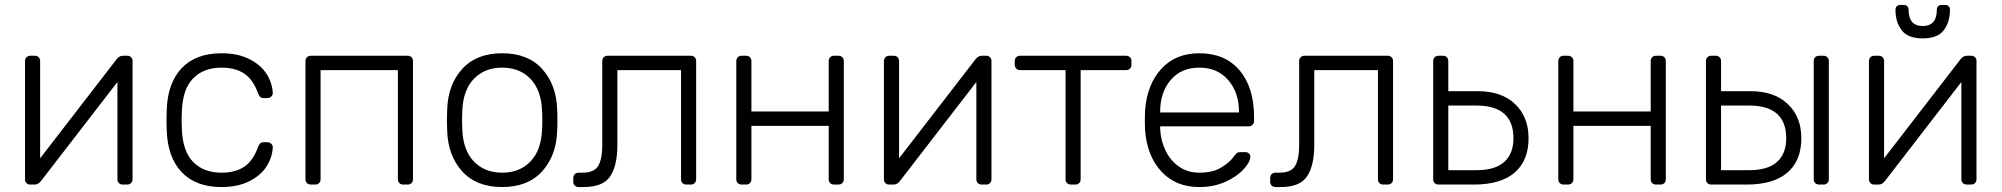

<svg xmlns="http://www.w3.org/2000/svg" viewBox="-20 -745 8079 775"><path d="M493 0H476Q466 0 460 -6Q454 -12 454 -22V-414L146 -15Q135 0 120 0H101Q93 0 87 -6Q81 -12 81 -20V-498Q81 -508 87 -514Q93 -520 103 -520H120Q130 -520 136 -514Q142 -508 142 -498V-106L450 -505Q461 -520 476 -520H495Q503 -520 509 -514Q515 -508 515 -501V-22Q515 -12 509 -6Q503 0 493 0Z M874 -48Q929 -48 965 -71.5Q1001 -95 1021 -150Q1026 -162 1030.5 -166.5Q1035 -171 1045 -171H1059Q1068 -171 1075 -164.5Q1082 -158 1081 -149Q1079 -110 1056 -73.5Q1033 -37 986.5 -13.5Q940 10 874 10Q770 10 713 -50.5Q656 -111 653 -220L652 -260L653 -300Q656 -409 713 -469.5Q770 -530 874 -530Q940 -530 986.5 -506.5Q1033 -483 1056 -446.5Q1079 -410 1081 -371Q1082 -362 1075 -355.5Q1068 -349 1059 -349H1045Q1035 -349 1030.5 -353.5Q1026 -358 1021 -370Q1001 -425 965 -448.5Q929 -472 874 -472Q802 -472 759.5 -428.5Q717 -385 714 -295L713 -260L714 -225Q717 -135 759.5 -91.5Q802 -48 874 -48Z M1213 -498Q1213 -508 1219 -514Q1225 -520 1235 -520H1625Q1635 -520 1641 -514Q1647 -508 1647 -498V-22Q1647 -12 1641 -6Q1635 0 1625 0H1608Q1598 0 1592 -6Q1586 -12 1586 -22V-462H1274V-22Q1274 -12 1268 -6Q1262 0 1252 0H1235Q1225 0 1219 -6Q1213 -12 1213 -22Z M2230 -260Q2230 -228 2229 -218Q2226 -117 2168.5 -53.5Q2111 10 2007 10Q1903 10 1845.5 -53.5Q1788 -117 1785 -218L1784 -260L1785 -302Q1788 -403 1845.5 -466.5Q1903 -530 2007 -530Q2111 -530 2168.5 -466.5Q2226 -403 2229 -302Q2230 -292 2230 -260ZM1846 -297 1845 -260 1846 -223Q1849 -139 1892.5 -93.5Q1936 -48 2007 -48Q2078 -48 2121.5 -93.5Q2165 -139 2168 -223Q2169 -233 2169 -260Q2169 -287 2168 -297Q2165 -381 2121.5 -426.5Q2078 -472 2007 -472Q1936 -472 1892.5 -426.5Q1849 -381 1846 -297Z M2433 -520H2768Q2778 -520 2784 -514Q2790 -508 2790 -498V-22Q2790 -12 2784 -6Q2778 0 2768 0H2751Q2741 0 2735 -6Q2729 -12 2729 -22V-462H2472V-159Q2472 -78 2443.5 -34Q2415 10 2336 10H2316Q2306 10 2300 4Q2294 -2 2294 -12V-26Q2294 -36 2300 -42Q2306 -48 2316 -48H2331Q2379 -48 2395 -76Q2411 -104 2411 -158V-498Q2411 -508 2417 -514Q2423 -520 2433 -520Z M3325 -295V-498Q3325 -508 3331 -514Q3337 -520 3347 -520H3364Q3374 -520 3380 -514Q3386 -508 3386 -498V-22Q3386 -12 3380 -6Q3374 0 3364 0H3347Q3337 0 3331 -6Q3325 -12 3325 -22V-237H3013V-22Q3013 -12 3007 -6Q3001 0 2991 0H2974Q2964 0 2958 -6Q2952 -12 2952 -22V-498Q2952 -508 2958 -514Q2964 -520 2974 -520H2991Q3001 -520 3007 -514Q3013 -508 3013 -498V-295Z M3960 0H3943Q3933 0 3927 -6Q3921 -12 3921 -22V-414L3613 -15Q3602 0 3587 0H3568Q3560 0 3554 -6Q3548 -12 3548 -20V-498Q3548 -508 3554 -514Q3560 -520 3570 -520H3587Q3597 -520 3603 -514Q3609 -508 3609 -498V-106L3917 -505Q3928 -520 3943 -520H3962Q3970 -520 3976 -514Q3982 -508 3982 -501V-22Q3982 -12 3976 -6Q3970 0 3960 0Z M4281 -462H4098Q4088 -462 4082 -468Q4076 -474 4076 -484V-498Q4076 -508 4082 -514Q4088 -520 4098 -520H4525Q4535 -520 4541 -514Q4547 -508 4547 -498V-484Q4547 -474 4541 -468Q4535 -462 4525 -462H4342V-22Q4342 -12 4336 -6Q4330 0 4320 0H4303Q4293 0 4287 -6Q4281 -12 4281 -22Z M5042 -272V-257Q5042 -247 5035.5 -241Q5029 -235 5019 -235H4663V-225Q4665 -178 4684.5 -137.5Q4704 -97 4739 -72.5Q4774 -48 4821 -48Q4876 -48 4910.5 -69.5Q4945 -91 4960 -113Q4969 -125 4973.5 -128Q4978 -131 4990 -131H5006Q5015 -131 5021 -126Q5027 -121 5027 -113Q5027 -92 5000.5 -62.5Q4974 -33 4927 -11.5Q4880 10 4821 10Q4726 10 4668 -52.5Q4610 -115 4602 -220L4601 -260L4602 -300Q4610 -404 4667.5 -467Q4725 -530 4821 -530Q4925 -530 4983.5 -461Q5042 -392 5042 -272ZM4981 -291V-295Q4981 -372 4937.5 -422Q4894 -472 4821 -472Q4748 -472 4705.5 -422Q4663 -372 4663 -295V-291Z M5246 -520H5581Q5591 -520 5597 -514Q5603 -508 5603 -498V-22Q5603 -12 5597 -6Q5591 0 5581 0H5564Q5554 0 5548 -6Q5542 -12 5542 -22V-462H5285V-159Q5285 -78 5256.5 -34Q5228 10 5149 10H5129Q5119 10 5113 4Q5107 -2 5107 -12V-26Q5107 -36 5113 -42Q5119 -48 5129 -48H5144Q5192 -48 5208 -76Q5224 -104 5224 -158V-498Q5224 -508 5230 -514Q5236 -520 5246 -520Z M5945 -377Q6041 -377 6095.5 -325Q6150 -273 6150 -187Q6150 -97 6094 -48.5Q6038 0 5929 0H5787Q5777 0 5771 -6Q5765 -12 5765 -22V-498Q5765 -508 5771 -514Q5777 -520 5787 -520H5804Q5814 -520 5820 -514Q5826 -508 5826 -498V-377ZM5826 -58H5939Q6015 -58 6052 -91.5Q6089 -125 6089 -187Q6089 -319 5939 -319H5826Z M6643 -295V-498Q6643 -508 6649 -514Q6655 -520 6665 -520H6682Q6692 -520 6698 -514Q6704 -508 6704 -498V-22Q6704 -12 6698 -6Q6692 0 6682 0H6665Q6655 0 6649 -6Q6643 -12 6643 -22V-237H6331V-22Q6331 -12 6325 -6Q6319 0 6309 0H6292Q6282 0 6276 -6Q6270 -12 6270 -22V-498Q6270 -508 6276 -514Q6282 -520 6292 -520H6309Q6319 -520 6325 -514Q6331 -508 6331 -498V-295Z M7046 -377Q7142 -377 7196.5 -325Q7251 -273 7251 -187Q7251 -97 7195 -48.5Q7139 0 7030 0H6888Q6878 0 6872 -6Q6866 -12 6866 -22V-498Q6866 -508 6872 -514Q6878 -520 6888 -520H6905Q6915 -520 6921 -514Q6927 -508 6927 -498V-377ZM7340 0H7323Q7313 0 7307 -6Q7301 -12 7301 -22V-498Q7301 -508 7307 -514Q7313 -520 7323 -520H7340Q7350 -520 7356 -514Q7362 -508 7362 -498V-22Q7362 -12 7356 -6Q7350 0 7340 0ZM6927 -58H7040Q7116 -58 7153 -91.5Q7190 -125 7190 -187Q7190 -319 7040 -319H6927Z M7936 0H7919Q7909 0 7903 -6Q7897 -12 7897 -22V-414L7589 -15Q7578 0 7563 0H7544Q7536 0 7530 -6Q7524 -12 7524 -20V-498Q7524 -508 7530 -514Q7536 -520 7546 -520H7563Q7573 -520 7579 -514Q7585 -508 7585 -498V-106L7893 -505Q7904 -520 7919 -520H7938Q7946 -520 7952 -514Q7958 -508 7958 -501V-22Q7958 -12 7952 -6Q7946 0 7936 0ZM7665 -725Q7674 -725 7679 -719.5Q7684 -714 7684 -706Q7684 -640 7741 -640Q7798 -640 7798 -706Q7798 -714 7803 -719.5Q7808 -725 7817 -725H7832Q7841 -725 7846 -719.5Q7851 -714 7851 -706Q7851 -656 7826 -623Q7801 -590 7741 -590Q7681 -590 7656 -623Q7631 -656 7631 -706Q7631 -714 7636 -719.5Q7641 -725 7650 -725Z"/></svg>

Font: Rubik
Style: Regular
Weight: 300
Designer: Hubert & Fischer
Foundry: Hubert & Fischer
Version: Version 1.100